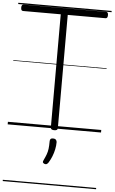

<svg xmlns="http://www.w3.org/2000/svg" viewBox="-81 -1007 897 1504"><g transform="rotate(5 367.0 -255.0)"><path d="M367 14Q339 14 339 -5V-895H43Q35 -895 30.5 -900.5Q26 -906 26 -920Q26 -934 30.5 -939.5Q35 -945 43 -945H691Q699 -945 703.5 -939.5Q708 -934 708 -921Q708 -907 703.5 -901Q699 -895 691 -895H394V-5Q394 5 387.5 9.5Q381 14 367 14ZM313 283Q302 278 300.5 271.5Q299 265 306 252Q318 227 325.5 206.5Q333 186 336 162Q339 138 339 103Q339 92 344.5 85.5Q350 79 364 79Q379 79 386.5 87Q394 95 394 106Q394 133 388 162Q382 191 371 218.5Q360 246 345 270Q338 280 331 283.5Q324 287 313 283ZM0 436H734V446H0ZM0 -20H734V0H0ZM0 -505H734V-500H0ZM0 -956H734V-946H0Z"/></g></svg>

Font: Playwrite HU Guides
Style: Regular
Weight: 400
Designer: Veronika Burian, José Scaglione
Foundry: TypeTogether
Version: Version 1.003